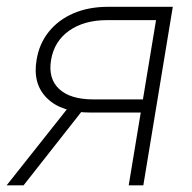

<svg xmlns="http://www.w3.org/2000/svg" viewBox="-36 -556 576 576"><path d="M394 0H350.1L432.1 -495.6H285.2Q216.3 -495.6 171.4 -463.9Q126.5 -432.1 117.2 -376Q107.9 -320.3 141.4 -289.1Q174.8 -257.8 244.1 -257.8H412.6L406.2 -218.3H236.3Q148.9 -218.3 105.2 -261.2Q61.5 -304.2 73.7 -376Q81.5 -424.8 110.4 -460.7Q139.2 -496.6 184.6 -516.1Q230 -535.6 288.6 -535.6H482.4ZM34.7 0H-16.1L176.3 -242.7H225.6Z"/></svg>

Font: Inter 20pt ExtraLight
Style: Italic
Weight: 250
Italic angle: -9.3988°
Version: Version 4.001;git-66647c0bb